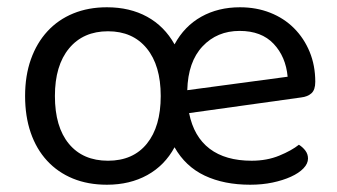

<svg xmlns="http://www.w3.org/2000/svg" viewBox="-20 -495 927 528"><path d="M274 -475Q337 -475 384.5 -449Q432 -423 460 -373Q487 -423 533.5 -449Q580 -475 640 -475Q685 -475 723 -460Q761 -445 788.5 -417.5Q816 -390 831.5 -352.5Q847 -315 847 -270Q847 -248 836.5 -238.5Q826 -229 808 -227L500 -184Q513 -119 556.5 -86Q600 -53 672 -53Q714 -53 748 -67Q782 -81 802 -97Q813 -90 820 -80.5Q827 -71 827 -59Q827 -45 814.5 -32Q802 -19 780 -9Q758 1 729.5 7Q701 13 668 13Q596 13 543 -12Q490 -37 460 -90Q433 -40 385 -13.5Q337 13 274 13Q222 13 180.5 -4Q139 -21 109.5 -53Q80 -85 64.5 -130Q49 -175 49 -231Q49 -287 65 -332Q81 -377 110.5 -409Q140 -441 181.5 -458Q223 -475 274 -475ZM277 -409Q209 -409 170 -362Q131 -315 131 -231Q131 -146 169.5 -99.5Q208 -53 277 -53Q346 -53 384 -100Q422 -147 422 -231Q422 -315 383.5 -362Q345 -409 277 -409ZM639 -410Q577 -410 537 -367.5Q497 -325 495 -247L771 -284Q766 -339 732.5 -374.5Q699 -410 639 -410Z"/></svg>

Font: Baloo Thambi 2
Style: Regular
Weight: 400
Designer: Aadarsh Rajan and Ek Type
Foundry: Ek Type
Version: Version 1.640;hotconv 1.0.111;makeotfexe 2.5.65597; ttfautoh